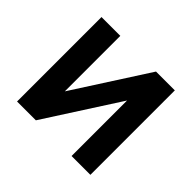

<svg xmlns="http://www.w3.org/2000/svg" viewBox="-130 -704 868 868"><g transform="rotate(45 304.0 -270.0)"><path d="M538 -540V0H417.7V-354.8L189.5 0H69.2V-540H189.5V-185.2L417.7 -540Z"/></g></svg>

Font: Vela Sans GX ExtLt
Style: Regular
Weight: 200
Designer: Principal design: Mikhail Sharanda - project Manrope.
Design modification: Ravid Balaliev
Foundry: Mikhail Sharanda
Version: Version 1.001